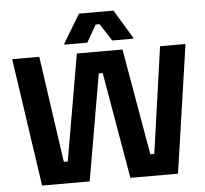

<svg xmlns="http://www.w3.org/2000/svg" viewBox="-57 -910 1039 971"><g transform="rotate(-5 462.5 -425.0)"><path d="M359.2 0H117.5L23.3 -645V-650H160L237.5 -110H257.5L350.8 -650H582.5L676.7 -110H696.7L773.3 -650H901.7V-645L807.5 0H565.8L472.5 -540H452.5ZM408.3 -700H291.7V-705L379.2 -850H554.2L641.7 -705V-700H535L478.3 -787.5H458.3Z"/></g></svg>

Font: Familjen Grotesk Variable
Style: Regular
Weight: 400
Designer: Anders Wikstroem, Jonas Baeckman, Matilda Gysing, Kristian Moeller
Foundry: Familjen STHLM AB
Version: Version 2.000